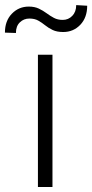

<svg xmlns="http://www.w3.org/2000/svg" viewBox="-69 -747 369 767"><path d="M140.6 -528.3V0H82.5V-528.3ZM235.4 -726.6 279.3 -724.1Q279.3 -676.8 251.7 -647.9Q224.1 -619.1 183.6 -619.1Q158.2 -619.1 141.4 -627.2Q124.5 -635.3 111.3 -646Q98.1 -656.7 83.7 -664.8Q69.3 -672.9 48.3 -672.9Q25.9 -672.9 10.3 -657.7Q-5.4 -642.6 -5.4 -615.2L-49.3 -616.7Q-49.3 -663.6 -21.7 -692.1Q5.9 -720.7 45.9 -720.7Q69.3 -720.7 86.2 -712.6Q103 -704.6 117.2 -694.1Q131.3 -683.6 146.5 -675.5Q161.6 -667.5 181.6 -667.5Q204.1 -667.5 219.7 -683.6Q235.4 -699.7 235.4 -726.6Z"/></svg>

Font: Vazirmatn RD FD ExtraLight
Style: Regular
Weight: 200
Designer: Saber Rastikerdar
Foundry: Saber Rastikerdar
Version: Version 33.003